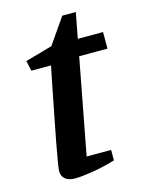

<svg xmlns="http://www.w3.org/2000/svg" viewBox="-97 -652 546 727"><g transform="rotate(-15 176.0 -288.0)"><path d="M108 16Q81 16 68 4.5Q55 -7 55 -26Q55 -34 60 -64.5Q65 -95 73.5 -139.5Q82 -184 92 -234.5Q102 -285 111.5 -334Q121 -383 129 -421H52L43 -461L149 -491L219 -592H272L253 -492H352V-427H241L170 -53H266V-12Q219 2 175 9Q131 16 108 16Z"/></g></svg>

Font: Manuale SemiBold
Style: Italic
Weight: 600
Italic angle: -11°
Designer: Eduardo Tunni / Pablo Cosgaya
Foundry: Eduardo Tunni / Pablo Cosgaya
Version: Version 1.002